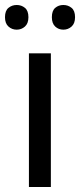

<svg xmlns="http://www.w3.org/2000/svg" viewBox="-31 -750 321 770"><path d="M173 0H85V-536H173ZM-11 -681Q-11 -707 3 -718.5Q17 -730 36 -730Q55 -730 69 -718.5Q83 -707 83 -681Q83 -656 69 -643.5Q55 -631 36 -631Q17 -631 3 -643.5Q-11 -656 -11 -681ZM177 -681Q177 -707 190.5 -718.5Q204 -730 223 -730Q242 -730 256 -718.5Q270 -707 270 -681Q270 -656 256 -643.5Q242 -631 223 -631Q204 -631 190.5 -643.5Q177 -656 177 -681Z"/></svg>

Font: Noto Sans Kawi
Style: Regular
Weight: 400
Designer: Fadhl Haqq
Version: Version 1.000